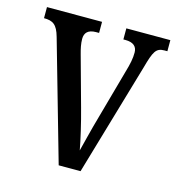

<svg xmlns="http://www.w3.org/2000/svg" viewBox="-86 -611 636 687"><g transform="rotate(15 232.0 -268.0)"><path d="M66 -442 192 0H273L395 -417C412 -479 420 -495 451 -495H462V-536H299V-495H307C335 -495 350 -483 350 -460C350 -438 346 -418 336 -384L287 -208C270 -149 258 -97 251 -71C245 -105 230 -170 216 -220L165 -405C160 -423 156 -441 156 -459C156 -481 168 -495 198 -495H209V-536H5V-495C38 -495 54 -485 66 -442Z"/></g></svg>

Font: Noto Serif Sinhala ExtraCondensed
Style: Regular
Weight: 400
Width: 2
Designer: Jelle Bosma - Monotype Design Team
Foundry: Monotype Imaging Inc.
Version: Version 2.007